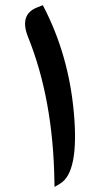

<svg xmlns="http://www.w3.org/2000/svg" viewBox="-20 -723 410 746"><path d="M147.5 -700.7Q247.6 -509.3 267.3 -281.5Q287.1 -53.7 213.9 -9.8L191.9 3.4L191.4 -18.1Q186.5 -336.9 89.4 -578.1Q53.2 -667.5 126 -694.8L145.5 -702.6Z"/></svg>

Font: Gandom
Style: Bold
Weight: 700
Foundry: DejaVu fonts team - Redesigned by Saber Rastikerdar - Based on Samim Font
Version: Version 0.3